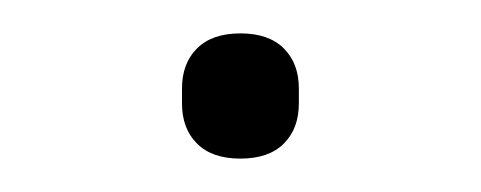

<svg xmlns="http://www.w3.org/2000/svg" viewBox="-20 -88 288 115"><path d="M124 7Q107 7 98 -2Q89 -11 89 -26V-35Q89 -50 98 -59Q107 -68 124 -68Q141 -68 150 -59Q159 -50 159 -35V-26Q159 -11 150 -2Q141 7 124 7Z"/></svg>

Font: IBM Plex Sans Thai Looped ExtraLight
Style: Regular
Weight: 200
Designer: Mike Abbink, Paul van der Laan, Pieter van Rosmalen, Ben Mitchell, Mark Frömberg
Foundry: Bold Monday
Version: Version 1.0